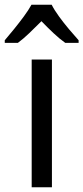

<svg xmlns="http://www.w3.org/2000/svg" viewBox="-55 -786 350 806"><path d="M163 0H78V-536H163ZM162 -766Q173 -744 193 -716.5Q213 -689 235 -663Q257 -637 275 -617V-606H219Q195 -623 169.5 -647Q144 -671 119 -697Q93 -671 68 -647Q43 -623 20 -606H-35V-617Q-17 -638 4.5 -664.5Q26 -691 45.5 -717.5Q65 -744 77 -766Z"/></svg>

Font: Noto Sans Myanmar SemiCondensed
Style: Regular
Weight: 400
Width: 4
Designer: Monotype Design Team
Foundry: Monotype Imaging Inc.
Version: Version 2.107; ttfautohint (v1.8.4.7-5d5b)